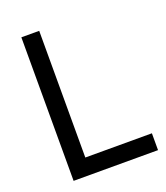

<svg xmlns="http://www.w3.org/2000/svg" viewBox="-133 -813 784 905"><g transform="rotate(-20 259.0 -360.0)"><path d="M80 0V-720H169.5V-84.5H503.5V0Z"/></g></svg>

Font: Vela Sans Med
Style: Regular
Weight: 500
Designer: Principal design: Mikhail Sharanda - project Manrope.
Design modification: Ravid Balaliev
Foundry: Mikhail Sharanda
Version: Version 1.001